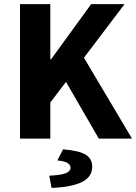

<svg xmlns="http://www.w3.org/2000/svg" viewBox="-20 -672 660 931"><path d="M77 0V-652H224V-385H228L422 -652H584L387 -392L620 0H459L300 -275L224 -175V0ZM230 239 219 180Q278 177 300 167.5Q322 158 322 141Q322 127 307 118Q292 109 258 106L286 52Q367 59 397 79Q427 99 427 136Q427 187 375.5 211.5Q324 236 230 239Z"/></svg>

Font: Source Sans 3
Style: Bold
Weight: 700
Designer: Paul D. Hunt
Foundry: Adobe
Version: Version 3.052;hotconv 1.1.0;makeotfexe 2.6.0